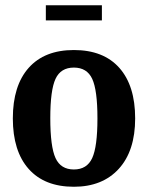

<svg xmlns="http://www.w3.org/2000/svg" viewBox="-20 -702 565 733"><path d="M369 -682V-624H155V-682ZM172 -251Q172 -142 192 -98.5Q212 -55 262 -55Q312 -55 332 -98.5Q352 -142 352 -250Q352 -358 332 -401Q312 -444 262 -444Q212 -444 192 -401Q172 -358 172 -251ZM496 -250Q496 -126 433.5 -57.5Q371 11 262 11Q150 11 89.5 -57Q29 -125 29 -250Q29 -375 89.5 -443Q150 -511 262 -511Q375 -511 435.5 -443Q496 -375 496 -250Z"/></svg>

Font: ArsenalBold
Style: Bold
Weight: 700
Designer: Andrij Shevchenko
Foundry: Stairsfor.com
Version: Version 1.000